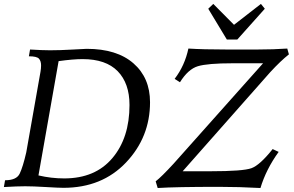

<svg xmlns="http://www.w3.org/2000/svg" viewBox="-46 -943 1482 968"><path d="M277.8 -43.5Q434.1 -43.5 520.5 -145.8Q606.9 -248 606.9 -413.6Q606.9 -522.9 547.4 -584Q487.8 -645 370.6 -645Q323.2 -645 249.5 -634.8L147.9 -58.6Q212.4 -43.5 277.8 -43.5ZM273.9 3.9Q249.5 3.9 185.3 0Q121.1 -3.9 81.1 -3.9Q41 -3.9 -26.4 0L-20.5 -34.2Q37.1 -34.2 53.2 -67.4Q69.3 -100.6 86.4 -174.8L158.2 -581.5Q161.1 -597.7 161.1 -613.3Q161.1 -635.3 150.4 -647.2Q139.6 -659.2 99.6 -659.2L105.5 -693.4Q168 -689.5 206.1 -689.5Q257.3 -689.5 319.1 -693.1Q380.9 -696.8 391.1 -696.8Q543 -696.8 626.7 -623.8Q710.4 -550.8 710.4 -427.7Q710.4 -251.5 589.4 -123.8Q468.3 3.9 273.9 3.9ZM1267.1 4.9Q1160.2 -1 1058.1 -1Q838.9 -1 749 4.9L738.8 -28.8Q766.6 -49.8 829.1 -117.7L1280.3 -624H1127Q1000.5 -624 951.4 -609.1Q902.3 -594.2 861.3 -528.3L834.5 -545.4Q885.7 -612.3 903.8 -698.2Q978.5 -693.4 1093.3 -693.4H1254.9Q1332 -693.4 1402.3 -698.2L1410.6 -668.9Q1369.6 -636.7 1316.4 -579.1L875 -79.6H1015.1Q1179.2 -79.6 1221.7 -95Q1264.2 -110.4 1328.6 -191.4L1358.9 -177.2Q1295.4 -89.4 1267.1 4.9ZM1150.4 -743.7H1097.7L1003.9 -898.9L1029.3 -923.3L1133.8 -817.9L1269.5 -923.3L1289.1 -898.9Z"/></svg>

Font: Kelvinch
Style: Italic
Weight: 400
Italic angle: -10°
Designer: Paul James Miller
Foundry: High-Logic / Made with FontCreator
Version: Version 3.40;July 22, 2017;FontCreator 11.0.0.2388 64-bit